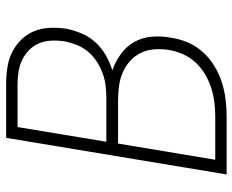

<svg xmlns="http://www.w3.org/2000/svg" viewBox="-88 -688 775 640"><g transform="rotate(-90 300.0 -367.5)"><path d="M39 0 161 -735H340Q368 -735 395 -731Q422 -727 445.5 -715.5Q469 -704 487.5 -685.5Q506 -667 516 -643Q526 -619 527.5 -591.5Q529 -564 525 -536Q520 -510 509.5 -484.5Q499 -459 480 -438Q461 -417 436.5 -403Q412 -389 386 -381Q415 -371 440 -353Q465 -335 480 -309Q495 -283 498 -251Q501 -219 495 -187Q491 -158 479.5 -130.5Q468 -103 447.5 -80Q427 -57 400.5 -41Q374 -25 346 -16Q318 -7 289 -3.5Q260 0 232 0ZM148 -401H293Q314 -401 335 -403.5Q356 -406 376.5 -413.5Q397 -421 416 -433.5Q435 -446 449 -463Q463 -480 471 -500.5Q479 -521 483 -541Q486 -563 485 -584.5Q484 -606 476.5 -624.5Q469 -643 454.5 -657.5Q440 -672 422 -681Q404 -690 383 -693.5Q362 -697 340 -697H197ZM88 -38H232Q256 -38 280 -41Q304 -44 327.5 -51.5Q351 -59 373 -72Q395 -85 412.5 -104Q430 -123 440 -146Q450 -169 454 -193Q458 -218 456 -242Q454 -266 444 -286.5Q434 -307 416.5 -322.5Q399 -338 377.5 -347Q356 -356 332 -359Q308 -362 284 -362H142Z"/></g></svg>

Font: Iosevka SS04 XLt Ex
Style: Italic
Weight: 200
Width: 7
Italic angle: -9°
Monospace: yes
Designer: Belleve Invis
Foundry: Belleve Invis
Version: Version 19.0.0; ttfautohint (v1.8.4)